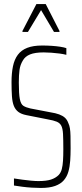

<svg xmlns="http://www.w3.org/2000/svg" viewBox="-20 -921 405 949"><path d="M182 8Q162 8 137.5 6.5Q113 5 90 2Q67 -1 49 -4V-39Q68 -36 90 -33Q112 -30 133.5 -28Q155 -26 170 -26Q209 -26 232 -33.5Q255 -41 270 -56Q281 -68 285.5 -85.5Q290 -103 291.5 -127.5Q293 -152 293 -183Q293 -231 291.5 -258.5Q290 -286 283 -299.5Q276 -313 260.5 -319.5Q245 -326 216 -331L110 -352Q85 -357 70.5 -368Q56 -379 48.5 -397.5Q41 -416 39 -445.5Q37 -475 37 -515Q37 -559 44 -593Q51 -627 68 -650Q85 -673 114.5 -684.5Q144 -696 188 -696Q212 -696 235 -694.5Q258 -693 277.5 -690Q297 -687 308 -683V-650Q293 -654 273.5 -656.5Q254 -659 233.5 -660.5Q213 -662 196 -662Q153 -662 128.5 -652Q104 -642 93 -622Q80 -601 76.5 -575.5Q73 -550 73 -513Q73 -457 78 -431.5Q83 -406 95.5 -398Q108 -390 130 -385L229 -366Q255 -362 272.5 -355.5Q290 -349 301 -339Q312 -329 318 -312Q323 -302 325.5 -287Q328 -272 328.5 -248.5Q329 -225 329 -188Q329 -156 327 -126.5Q325 -97 318 -72.5Q311 -48 295.5 -30Q280 -12 252.5 -2Q225 8 182 8ZM91 -763V-768L160 -901H206L274 -768V-763H247L183 -871L118 -763Z"/></svg>

Font: Saira ExtraCondensed Thin
Style: Regular
Weight: 250
Width: 2
Designer: Hector Gatti with collaboration of the Omnibus-Type team
Foundry: Omnibus-Type
Version: Version 1.101